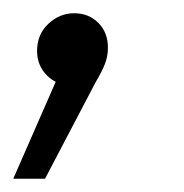

<svg xmlns="http://www.w3.org/2000/svg" viewBox="-46 -124 278 290"><path d="M-26 146 55 -39 62 5Q40 5 25 -10Q10 -25 10 -47Q10 -72 27 -88Q44 -104 66 -104Q88 -104 102.5 -89.5Q117 -75 117 -52Q117 -39 112.5 -27.5Q108 -16 98 1L22 146Z"/></svg>

Font: MOST Montserrat
Style: Italic
Weight: 400
Italic angle: -11.3°
Designer: Julieta Ulanovsky
Foundry: Julieta Ulanovsky
Version: Version 8.000;March 11, 2024;FontCreator 15.0.0.2926 64-bit